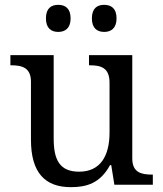

<svg xmlns="http://www.w3.org/2000/svg" viewBox="-20 -764 675 794"><path d="M411 -632C439 -632 462 -647 462 -688C462 -730 439 -744 411 -744C382 -744 360 -730 360 -688C360 -647 382 -632 411 -632ZM221 -632C249 -632 272 -647 272 -688C272 -730 249 -744 221 -744C192 -744 170 -730 170 -688C170 -647 192 -632 221 -632ZM273 10C338 10 394 -6 435 -81H440L453 0H612V-42H609C565 -42 527 -50 527 -109V-536H348V-494H351C396 -494 433 -485 433 -422V-216C433 -119 395 -54 307 -54C226 -54 202 -104 202 -191V-536H23V-494H26C70 -494 108 -485 108 -426V-186C108 -49 167 10 273 10Z"/></svg>

Font: Noto Fangsong KSS Rotated
Style: Regular
Weight: 400
Designer: LIU Zhao, ZHANG Congyu, Kushim JIANG
Foundry: Guyu Beijing Co. Ltd.
Version: Version 1.000;November 16, 2022;FontCreator 11.5.0.2427 64-b